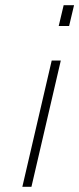

<svg xmlns="http://www.w3.org/2000/svg" viewBox="-20 -519 305 739"><path d="M246 -419H206L225 -499H265ZM101 200H66L179 -286H214Z"/></svg>

Font: Panefresco 1wt
Style: Italic
Weight: 250
Version: Version 1.000